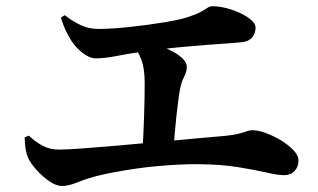

<svg xmlns="http://www.w3.org/2000/svg" viewBox="-20 -679 1040 627"><path d="M182.5 -71.7Q163 -71.7 139.9 -87.9Q116.8 -104.1 97.9 -125.6Q78.9 -147.2 72.2 -162.7Q66.4 -176.1 63.8 -191.3Q61.2 -206.4 60.6 -230.2L74.3 -236.1Q95.6 -215.6 119.3 -203.1Q142.9 -190.5 172.3 -190.5Q197.9 -190.5 247.5 -194.2Q297.2 -197.8 360.2 -203.2Q423.3 -208.6 489.3 -214.9Q555.3 -221.2 615.2 -226.5Q675.1 -231.9 716.6 -235.4Q745.1 -238.5 761 -242.7Q776.8 -246.9 786 -250.4Q795.2 -253.8 803.1 -253.8Q823 -253.8 848.6 -244.4Q874.3 -234.9 898.6 -220Q922.9 -205 938.8 -188Q954.7 -170.9 954.7 -155.2Q954.7 -134.3 942.1 -120.6Q929.5 -106.9 907.6 -106.9Q888.1 -106.9 849.6 -115.7Q811 -124.6 755.9 -133.4Q700.8 -142.2 631.5 -142.7Q601.4 -143.3 566.2 -141.5Q530.9 -139.8 494.2 -136.5Q457.5 -133.3 421.7 -128Q385.8 -122.7 353.5 -116.7Q321.1 -110.6 295.4 -104.1Q259.5 -94.5 231.7 -83.1Q203.9 -71.7 182.5 -71.7ZM444.7 -181.8Q446.7 -206.8 448 -236.4Q449.3 -266.1 450.4 -296.8Q451.5 -327.5 452 -356.5Q452.5 -385.5 452.5 -408.8Q452.5 -454.6 441.8 -483.5Q431.2 -512.5 411.1 -536.2L421 -550.3Q447.7 -545.8 477.3 -537.1Q506.9 -528.4 532.6 -516.5Q558.2 -504.6 574.1 -490.1Q590 -475.7 590 -460.1Q590 -445.2 581.2 -428.2Q572.4 -411.2 568.2 -389.9Q564.8 -371.2 561.7 -347.5Q558.6 -323.8 555.8 -297.2Q553.1 -270.7 550.5 -242.3Q547.9 -213.9 546.2 -185.4ZM293.5 -488.4Q273.2 -488.4 251.3 -505Q229.5 -521.6 214.7 -543.3Q202.5 -562.3 193.4 -582.3Q184.3 -602.3 178.9 -621.6L191.4 -629.5Q216.6 -609.7 243.4 -597.1Q270.3 -584.5 301 -584.5Q342.3 -584.5 400.9 -590.6Q459.6 -596.8 517.5 -606.3Q566.3 -614.3 594.2 -623.4Q622 -632.5 636.1 -640.5Q650.2 -648.4 657.6 -653.5Q664.9 -658.6 673.7 -658.6Q694.9 -658.6 719.1 -652.5Q743.3 -646.3 765 -636Q786.7 -625.6 800.6 -613.4Q814.6 -601.2 814.6 -589.1Q814.6 -570.6 803.3 -556.7Q792.1 -542.8 764.6 -540.6Q748.1 -539 720.9 -537.1Q693.7 -535.1 657.7 -532.6Q621.7 -530 577.1 -525.8Q532.4 -521.7 481.6 -515.1Q410.7 -505.9 366 -497.1Q321.3 -488.4 293.5 -488.4Z"/></svg>

Font: Noto Serif SC ExtraLight
Style: Regular
Weight: 200
Designer: Ryoko NISHIZUKA 西塚涼子 (kana & ideographs); Frank Grießhammer (Latin, Greek & Cyrillic); Wenlong ZHANG 张文龙 (bopomofo); San
Foundry: Adobe
Version: Version 2.002-H1;hotconv 1.1.0;makeotfexe 2.6.0